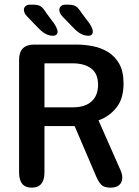

<svg xmlns="http://www.w3.org/2000/svg" viewBox="-20 -814 610 840"><path d="M174.5 -537V-344.5H300Q351.5 -344.5 380.2 -370Q409 -395.5 409 -443.5Q409 -491.5 379.2 -514.2Q349.5 -537 296.5 -537ZM63.5 -59.5V-552.5Q63.5 -619 130 -619H314.5Q349 -619 385 -612.2Q421 -605.5 451.8 -587Q482.5 -568.5 501.5 -535.2Q520.5 -502 520.5 -448.5Q520.5 -381.5 488.5 -342.2Q456.5 -303 411 -287.5L507 -70Q511 -61 513 -52.8Q515 -44.5 515 -37Q515 -16.5 501.8 -4.8Q488.5 7 464 7Q434 7 421 -8Q408 -23 397 -51L306.5 -262.5H174.5V-59.5Q174.5 7 118.5 7Q63.5 7 63.5 -59.5ZM213 -657.5Q196 -657.5 180.8 -665.2Q165.5 -673 148.5 -690.5L99 -741.5Q91 -749.5 87.8 -757Q84.5 -764.5 84.5 -771Q84.5 -781 91.8 -787.2Q99 -793.5 110.5 -793.5H126Q147.5 -793.5 158.8 -785.8Q170 -778 183 -756.5L216.5 -711.5Q232 -687.5 232 -675.5Q232 -667 226.5 -662.2Q221 -657.5 213 -657.5ZM367.5 -657.5Q351 -657.5 335.5 -665.2Q320 -673 303 -690.5L253.5 -741.5Q239.5 -756.5 239.5 -771Q239.5 -781 246.8 -787.2Q254 -793.5 265 -793.5H280.5Q302 -793.5 313 -785.8Q324 -778 337.5 -756.5L371.5 -711.5Q379 -700 382.5 -691.2Q386 -682.5 386 -675.5Q386 -667 380.8 -662.2Q375.5 -657.5 367.5 -657.5Z"/></svg>

Font: Sono Medium
Style: Regular
Weight: 500
Designer: Tyler Finck
Foundry: Tyler Finck
Version: Version 2.112